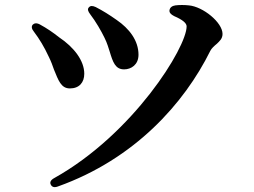

<svg xmlns="http://www.w3.org/2000/svg" viewBox="-20 -728 1040 786"><path d="M344 -698C337 -691 340 -682 349 -670C372 -640 394 -602 408 -573C419 -551 424 -532 429 -517C442 -474 452 -444 488 -444C517 -444 547 -463 547 -504C547 -562 509 -611 458 -646C427 -668 401 -684 372 -699C359 -705 350 -705 344 -698ZM119 -598C141 -569 161 -536 179 -497C190 -475 195 -460 201 -443C219 -399 230 -366 266 -366C305 -366 325 -391 325 -426C325 -479 284 -534 221 -576C200 -593 171 -613 143 -628C130 -635 120 -633 114 -627C108 -620 109 -610 119 -598ZM188 28C193 38 203 41 218 35C531 -77 734 -304 841 -520C846 -530 857 -540 868 -549C878 -559 891 -569 891 -589C891 -636 811 -701 753 -706C734 -708 715 -708 698 -706C684 -704 676 -697 674 -687C672 -677 679 -669 693 -662C728 -647 744 -633 744 -620C744 -534 526 -180 202 1C187 9 183 19 188 28Z"/></svg>

Font: 寒蝉锦书宋Pro Soft
Style: Regular
Weight: 700
Designer: 寒蝉锦书宋{Warren} 思源宋体{Ryoko NISHIZUKA 西塚涼子 (kana & ideographs); Frank Grießhammer (Latin, Greek & Cyrillic); Wenlong ZHANG 
Foundry: Adobe & ChillType
Version: Version 2.000;Glyphs 3.1.1 (3135)